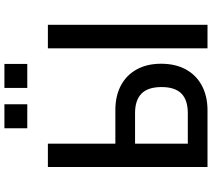

<svg xmlns="http://www.w3.org/2000/svg" viewBox="-64 -872 937 848"><g transform="rotate(-90 404.0 -448.5)"><path d="M90 0V-705H193V-407H341Q404 -407 450 -382.5Q496 -358 521 -312.5Q546 -267 546 -205Q546 -142 521 -96Q496 -50 449.5 -25Q403 0 340 0ZM193 -87H327Q386 -87 414.5 -115.5Q443 -144 443 -203Q443 -263 414 -291.5Q385 -320 328 -320H193ZM614 0V-705H718V0ZM439 -796V-897H545V-796ZM261 -796V-897H367V-796Z"/></g></svg>

Font: Nunito Sans 7pt Condensed SemiBold
Style: Regular
Weight: 600
Width: 3
Designer: Vernon Adams
Foundry: Vernon Adams
Version: Version 3.101;gftools[0.9.27]